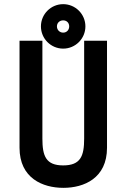

<svg xmlns="http://www.w3.org/2000/svg" viewBox="-20 -897 606 924"><path d="M385 -230C385 -146 368 -101 284 -101C201 -101 184 -146 184 -230V-701H74V-186C74 -39 186 7 285 7C384 7 495 -39 495 -186V-701H385ZM284 -740C267 -740 254 -753 254 -770C254 -787 267 -799 284 -799C301 -799 313 -787 313 -770C313 -753 301 -740 284 -740ZM284 -663C343 -663 391 -711 391 -770C391 -829 343 -877 284 -877C225 -877 177 -829 177 -770C177 -711 225 -663 284 -663Z"/></svg>

Font: Advent Pro
Style: Bold
Weight: 700
Designer: Andreas Kalpakidis
Foundry: Andreas Kalpakidis
Version: Version 2.002 2008